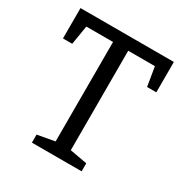

<svg xmlns="http://www.w3.org/2000/svg" viewBox="-163 -826 912 953"><g transform="rotate(30 293.5 -349.5)"><path d="M26 -525V-699H561V-525H508L490 -634H337V-64L436 -46V0H151V-46L250 -64V-634H97L79 -525Z"/></g></svg>

Font: Bitter Pro
Style: Regular
Weight: 400
Designer: Sol Matas, and Bitter project Authors
Foundry: Sol Matas
Version: Version 1.010